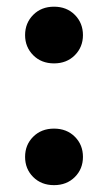

<svg xmlns="http://www.w3.org/2000/svg" viewBox="-20 -543 323 574"><path d="M141.5 -523Q179.5 -523 203.8 -498.5Q228 -474 228 -438Q228 -402.5 203.8 -378Q179.5 -353.5 141.5 -353.5Q103.5 -353.5 79.2 -378Q55 -402.5 55 -438Q55 -474 79.2 -498.5Q103.5 -523 141.5 -523ZM141.5 -158.5Q179.5 -158.5 203.8 -134.2Q228 -110 228 -74Q228 -38 203.8 -13.8Q179.5 10.5 141.5 10.5Q103.5 10.5 79.2 -13.8Q55 -38 55 -74Q55 -110 79.2 -134.2Q103.5 -158.5 141.5 -158.5Z"/></svg>

Font: Newsreader Display SemiBold
Style: Regular
Weight: 600
Designer: Hugues Gentile
Foundry: Production Type
Version: Version 1.001